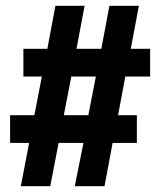

<svg xmlns="http://www.w3.org/2000/svg" viewBox="-20 -645 554 665"><path d="M52 0H154L183 -150H269L239 0H342L370 -150H454V-246H389L414 -380H500V-476H433L461 -625H359L331 -476H245L273 -625H172L144 -476H61V-380H125L99 -246H15V-150H81ZM312 -380 286 -246H201L227 -380Z"/></svg>

Font: Gemini
Style: Regular
Weight: 700
Designer: Pushpananda Ekanayake, Sol Matas, Kosala Senevirathne
Foundry: Mooniak
Version: Version 1.000;PS 1.0;hotconv 1.0.86;makeotf.lib2.5.63406